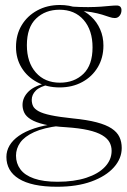

<svg xmlns="http://www.w3.org/2000/svg" viewBox="-20 -470 496 750"><path d="M203 259.5Q152.5 259.5 115.2 251.5Q78 243.5 53.5 228.2Q29 213 17 191.5Q5 170 5 143Q5 119.5 17.2 98.5Q29.5 77.5 53.8 60.5Q78 43.5 114 31.5Q150 19.5 198.5 13.5L229 6L212.5 21.5Q150.5 29 113 46.2Q75.5 63.5 59 87Q42.5 110.5 42.5 138Q42.5 168 59.5 191.2Q76.5 214.5 112.8 227.2Q149 240 205 240Q269.5 240 317 224.5Q364.5 209 390.2 181.5Q416 154 416 119Q416 100.5 407.5 85.2Q399 70 378.8 58Q358.5 46 324.2 38.2Q290 30.5 238.5 27Q186 24 152.8 16Q119.5 8 100.8 -3.5Q82 -15 75 -29.5Q68 -44 68 -60Q68 -89.5 91.8 -112.8Q115.5 -136 166 -146L174 -140.5Q135.5 -132 119.8 -116Q104 -100 104 -80Q104 -66.5 109.2 -55.5Q114.5 -44.5 130.8 -35.5Q147 -26.5 179 -19.8Q211 -13 264 -7.5Q320.5 -2 357.5 7.8Q394.5 17.5 416 31.8Q437.5 46 446.5 65Q455.5 84 455.5 108Q455.5 149.5 424.5 184Q393.5 218.5 337 239Q280.5 259.5 203 259.5ZM213 -128.5Q163.5 -128.5 125 -149Q86.5 -169.5 64.5 -205.2Q42.5 -241 42.5 -286.5Q42.5 -334.5 64.5 -371.2Q86.5 -408 125.5 -429.2Q164.5 -450.5 214 -450.5Q251 -450.5 282 -438.5Q313 -426.5 335.8 -405.5Q358.5 -384.5 371.2 -355.5Q384 -326.5 384 -292Q384 -244.5 362 -207.5Q340 -170.5 301.2 -149.5Q262.5 -128.5 213 -128.5ZM214 -147Q270 -147 305.8 -181.5Q341.5 -216 341.5 -285Q341.5 -352 306.8 -392Q272 -432 212.5 -432Q157 -432 121 -397.5Q85 -363 85 -293.5Q85 -226.5 120 -186.8Q155 -147 214 -147ZM277 -428.5 255 -444.5Q295.5 -442 324.8 -442.2Q354 -442.5 374.2 -444Q394.5 -445.5 409.5 -447Q424.5 -448.5 435.5 -448.5Q445 -448.5 449.8 -443.8Q454.5 -439 454.5 -430.5Q454.5 -417.5 447.2 -408.5Q440 -399.5 428.5 -399.5Q419 -399.5 407.5 -403.5Q396 -407.5 379 -412.8Q362 -418 337.2 -422.5Q312.5 -427 277 -428.5Z"/></svg>

Font: Newsreader 16pt 16pt ExtraLight
Style: Regular
Weight: 250
Version: Version 1.003